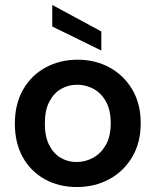

<svg xmlns="http://www.w3.org/2000/svg" viewBox="-20 -748 627 775"><path d="M191 -728 389 -621V-544L191 -641ZM290 7Q218 7 161 -24.5Q104 -56 72 -113.5Q40 -171 40 -249Q40 -328 73 -386Q106 -444 164 -475.5Q222 -507 293 -507Q365 -507 422.5 -475.5Q480 -444 514 -386.5Q548 -329 548 -251Q548 -172 513.5 -114Q479 -56 420.5 -24.5Q362 7 290 7ZM289 -94Q324 -94 355.5 -111Q387 -128 407 -162.5Q427 -197 427 -251Q427 -303 408 -337.5Q389 -372 358 -389Q327 -406 291 -406Q256 -406 226.5 -389Q197 -372 179 -337.5Q161 -303 161 -249Q161 -197 178.5 -162.5Q196 -128 225 -111Q254 -94 289 -94Z"/></svg>

Font: Albert Sans SemiBold
Style: Regular
Weight: 600
Designer: Andreas Rasmussen
Foundry: a.Foundry
Version: Version 1.025